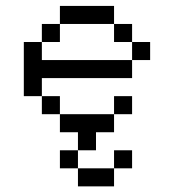

<svg xmlns="http://www.w3.org/2000/svg" viewBox="-20 -458 602 665"><path d="M62.5 -312.5V-125H125V-187.5H437.5V-250H125V-312.5ZM125 -62.5H187.5V-125H125ZM125 -312.5H187.5V-375H125ZM187.5 125H250V62.5H187.5ZM187.5 0H250V62.5H312.5V0H375V-62.5H187.5ZM187.5 -375H375V-437.5H187.5ZM250 187.5H375V125H250ZM375 125H437.5V62.5H375ZM375 -62.5H437.5V-125H375ZM375 -312.5H437.5V-375H375ZM437.5 -250H500V-312.5H437.5Z"/></svg>

Font: ChillMoonMono
Style: Regular
Weight: 400
Designer: Warren2060
Foundry: ChillType
Version: Version 1.000;Glyphs 3.1.1 (3135)